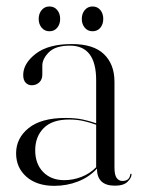

<svg xmlns="http://www.w3.org/2000/svg" viewBox="-20 -580 450 608"><path d="M31 -94.5Q31 -142.5 70.8 -174.5Q110.5 -206.5 187.5 -206.5Q219 -206.5 242.2 -201.5Q265.5 -196.5 284.5 -189.5V-326Q284.5 -435.5 201.5 -435.5Q155.5 -435.5 134.8 -414.5Q114 -393.5 114 -372.5V-344Q114 -328 104.2 -319Q94.5 -310 80.5 -310Q69 -310 61.2 -318.2Q53.5 -326.5 53.5 -342.5Q53.5 -379 93.2 -409.8Q133 -440.5 207.5 -440.5Q276 -440.5 309.2 -408.5Q342.5 -376.5 342.5 -321V-49.5Q342.5 -26 349.5 -16.5Q356.5 -7 367.5 -7Q390 -7 392.5 -27.5Q393 -30 395 -30Q396.5 -30 396.5 -27.5Q396.5 -17 384 -4.5Q371.5 8 344 8Q287 8 287 -46Q263 -19.5 227.5 -5.5Q192 8.5 152 8.5Q96.5 8.5 63.8 -20.2Q31 -49 31 -94.5ZM91.5 -104Q91.5 -61 116.8 -35.2Q142 -9.5 183.5 -9.5Q211 -9.5 237.8 -19.8Q264.5 -30 284.5 -50.5V-185Q265.5 -192 244.5 -196.8Q223.5 -201.5 198.5 -201.5Q145.5 -201.5 118.5 -174.5Q91.5 -147.5 91.5 -104ZM136.5 -481Q121.5 -481 112 -492.2Q102.5 -503.5 102.5 -520Q102.5 -537 112 -548.2Q121.5 -559.5 136.5 -559.5Q152 -559.5 161.2 -548.2Q170.5 -537 170.5 -520Q170.5 -503.5 161.2 -492.2Q152 -481 136.5 -481ZM273 -481Q258 -481 248.5 -492.2Q239 -503.5 239 -520Q239 -537 248.5 -548.2Q258 -559.5 273 -559.5Q288.5 -559.5 297.8 -548.2Q307 -537 307 -520Q307 -503.5 297.8 -492.2Q288.5 -481 273 -481Z"/></svg>

Font: Fraunces 144pt Light
Style: Regular
Weight: 300
Version: Version 1.000;[b76b70a41]